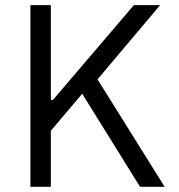

<svg xmlns="http://www.w3.org/2000/svg" viewBox="-20 -723 691 743"><path d="M167 -315.4 498 -703.1H599.6L352.5 -410.2L303.2 -366.2L167 -205.6ZM176.8 -336.4H185.5V-326.2H176.8ZM284.7 -381.8 345.7 -434.6 617.2 0H522ZM176.8 -703.1V0H97.7V-703.1Z"/></svg>

Font: Wand UI Pro
Style: Regular
Weight: 400
Designer: Andreas Faust
Version: Version 1.003;FEAKit 1.0